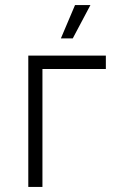

<svg xmlns="http://www.w3.org/2000/svg" viewBox="-20 -740 462 760"><path d="M268 -588 338 -720H277L221 -588ZM92 0H148V-467H399V-520H92Z"/></svg>

Font: Fixel Display Light
Style: Regular
Weight: 300
Designer: AlfaBravo + MacPaw
Foundry: Kyrylo Tkachov, Marchela Mozhyna, Serhii Makarenko, Maria Weinstein, Zakhar Kryvoshyya
Version: Version 1.211